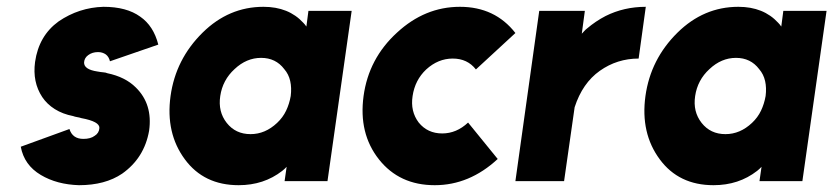

<svg xmlns="http://www.w3.org/2000/svg" viewBox="-20 -532 2448 564"><path d="M445 -401Q431 -456 392 -483Q352 -512 284 -512Q212 -510 152 -469Q94 -427 83 -350Q75 -291 104 -247Q118 -226 141 -211.5Q164 -197 195 -191Q200 -189 206.5 -188Q213 -187 219 -185Q273 -175 272 -156Q271 -141 258 -133Q246 -124 225 -124Q193 -124 184 -153L41 -101Q51 -47 100 -18Q147 10 212 12Q289 12 339 -22Q404 -68 418 -148Q429 -226 379 -275Q348 -306 295 -317Q291 -319 284 -319.5Q277 -320 266 -322Q226 -328 227 -349Q228 -362 239 -370Q251 -379 268 -379Q281 -379 291 -372Q300 -365 303 -352Z M886 -500 880 -454Q878 -457 875.5 -460Q873 -463 871 -465Q828 -512 754 -512Q652 -512 575 -436Q496 -358 481 -250Q466 -141 523 -64Q579 12 681 12Q755 12 809 -30Q813 -33 816 -36Q819 -39 822 -42L816 0H942L1013 -500ZM747 -362Q790 -362 815 -329Q828 -314 832.5 -294Q837 -274 834 -250Q830 -227 820.5 -207Q811 -187 794 -171Q759 -138 716 -138Q672 -138 646 -171Q620 -204 627 -250Q634 -297 669 -329Q704 -362 747 -362Z M1331 -512Q1228 -512 1146 -436Q1063 -360 1048 -250Q1033 -140 1093 -64Q1153 12 1257 12Q1359 12 1442 -65L1355 -172Q1321 -140 1279 -140Q1236 -140 1210 -172Q1185 -205 1192 -250Q1199 -297 1232 -328Q1267 -360 1310 -360Q1353 -360 1378 -328L1494 -435Q1434 -512 1331 -512Z M1564 -500 1494 0H1637L1668 -217Q1691 -288 1742 -324Q1793 -360 1856 -360L1877 -512Q1813 -512 1759 -485Q1730 -470 1704 -448Q1700 -445 1696.5 -441Q1693 -437 1689 -433L1698 -500Z M2281 -500 2275 -454Q2273 -457 2270.5 -460Q2268 -463 2266 -465Q2223 -512 2149 -512Q2047 -512 1970 -436Q1891 -358 1876 -250Q1861 -141 1918 -64Q1974 12 2076 12Q2150 12 2204 -30Q2208 -33 2211 -36Q2214 -39 2217 -42L2211 0H2337L2408 -500ZM2142 -362Q2185 -362 2210 -329Q2223 -314 2227.5 -294Q2232 -274 2229 -250Q2225 -227 2215.5 -207Q2206 -187 2189 -171Q2154 -138 2111 -138Q2067 -138 2041 -171Q2015 -204 2022 -250Q2029 -297 2064 -329Q2099 -362 2142 -362Z"/></svg>

Font: Unageo
Style: ExtraBold-Italic
Weight: 800
Designer: Richard Sepsi
Foundry: Richard Sepsi
Version: Version 2.000